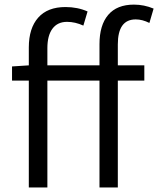

<svg xmlns="http://www.w3.org/2000/svg" viewBox="-20 -829 699 849"><path d="M659.2 -791 640.6 -727.5Q609.4 -743.2 580.1 -743.2Q501 -743.2 501 -632.8V-540H618.2V-472.7H501V0H419.9V-472.7H189.5V0H107.4V-472.7H33.2V-535.2L107.4 -540V-619.1Q107.4 -704.1 148.9 -751Q190.4 -797.9 269.5 -797.9Q323.2 -797.9 367.2 -778.3L348.6 -715.8Q312.5 -732.4 276.4 -732.4Q234.4 -732.4 211.9 -702.1Q189.5 -671.9 189.5 -616.2V-540H419.9V-633.8Q419.9 -717.8 458.5 -763.2Q497.1 -808.6 572.3 -808.6Q617.2 -808.6 659.2 -791Z"/></svg>

Font: Gen Shin Gothic Normal
Style: Regular
Weight: 300
Designer: [Source Han Sans]
Ryoko NISHIZUKA  (kana & ideographs); Paul D. Hunt (Latin, Greek & Cyrillic); Wenlong ZHANG  (bopomofo
Version: Version 1.002.20150607